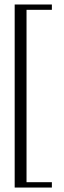

<svg xmlns="http://www.w3.org/2000/svg" viewBox="-20 -695 286 862"><path d="M45.9 147V-674.8H212.9V-650.9H99.1V123H212.9V147Z"/></svg>

Font: Unna Light
Style: Regular
Weight: 300
Designer: Jorge de Buen Unna
Foundry: Omnibus-Type
Version: Version 2.007;PS 002.007;hotconv 1.0.88;makeotf.lib2.5.64775